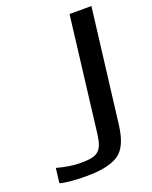

<svg xmlns="http://www.w3.org/2000/svg" viewBox="-143 -719 632 800"><g transform="rotate(-20 173.0 -319.5)"><path d="M97 -50C66 -50 31 -55 -8 -66L-16 -1C7 6 47 10 101 10C166 10 213 0 243 -20C274 -40 292 -81 300 -143L362 -649H265L203 -139C193 -64 172 -50 97 -50Z"/></g></svg>

Font: Gamestation Display
Style: Italic
Weight: 400
Designer: Jonas Hecksher
Foundry: Jonas Hecksher, Playtypeª, e-types AS
Version: Version 1.003